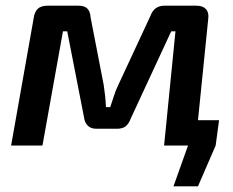

<svg xmlns="http://www.w3.org/2000/svg" viewBox="-20 -511 817 674"><path d="M576 -89H749L737 0L675 143H589L640 0H563ZM670 -491Q692 -491 703 -479Q714 -467 711 -445L666 0H556L596 -401H581L439 -95Q432 -76 421 -67.5Q410 -59 390 -59H318Q299 -59 288 -70Q277 -81 275 -99L216 -401H201L129 0H19L98 -446Q101 -469 112.5 -480Q124 -491 147 -491H256Q277 -491 287 -480.5Q297 -470 298 -450L344 -213Q347 -193 349 -174.5Q351 -156 352 -135H367Q374 -155 379.5 -173Q385 -191 394 -210L508 -455Q521 -491 557 -491Z"/></svg>

Font: Exo 2 SemiBold
Style: Italic
Weight: 600
Italic angle: -8°
Designer: Natanael Gama
Foundry: Natanael Gama
Version: Version 2.010